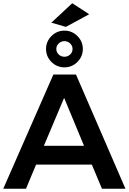

<svg xmlns="http://www.w3.org/2000/svg" viewBox="-21 -1157 789 1177"><path d="M525.9 -1069.8 382.8 -992.2 293.9 -1018.1 421.9 -1137.2ZM261.2 -856.9Q261.2 -902.8 294.4 -936Q327.6 -969.2 374 -969.2Q420.4 -969.2 453.6 -936Q486.8 -902.8 486.8 -856.9Q486.8 -810.5 453.6 -777.3Q420.4 -744.1 374 -744.1Q327.6 -744.1 294.4 -777.3Q261.2 -810.5 261.2 -856.9ZM324.2 -856.9Q324.2 -836.9 338.9 -823Q353.5 -809.1 374 -809.1Q394.5 -809.1 409.2 -823Q423.8 -836.9 423.8 -856.9Q423.8 -876.5 408.9 -890.6Q394 -904.8 374 -904.8Q354 -904.8 339.1 -890.6Q324.2 -876.5 324.2 -856.9ZM604 0 542 -147.9H200.2L138.2 0H-1L306.2 -700.2H444.8L748 0ZM248 -263.2H494.1L372.1 -557.1Z"/></svg>

Font: Montserrat-Arabic Medium
Style: Regular
Weight: 500
Designer: Mohamed Gaber
Foundry: Kief Type Foundry
Version: Version 5.008;PS 005.008;hotconv 1.0.88;makeotf.lib2.5.64775